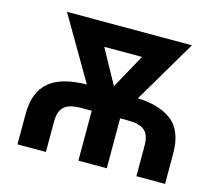

<svg xmlns="http://www.w3.org/2000/svg" viewBox="-101 -836 1098 964"><g transform="rotate(15 448.5 -353.5)"><path d="M329.9 -380.3H567.9Q693.6 -380.3 763 -329.3Q832.4 -278.3 832.4 -158.8V0H683.3V-158.8Q683.3 -196.3 671.7 -218.2Q660.1 -240.1 635.2 -249.8Q610.2 -259.5 567.9 -259.5H329.9Q291.2 -259.5 266.1 -251.2Q240.9 -242.9 226.9 -221Q212.9 -199.1 212.9 -158.8V0H65.2V-158.8Q65.2 -272.6 130 -326.4Q194.8 -380.3 329.9 -380.3ZM381.7 -281.6 133 -707H782.5L529.3 -278.3V0H381.7ZM457.3 -407.3 555.6 -585.8H359.4Z"/></g></svg>

Font: WEMIX Pretendard Variable
Style: Regular
Weight: 400
Designer: Base glyphs from Inter by Rasmus Andersson; Hangeul glyphs from Noto Sans CJK(Source Han Sans) by Jang Soo-young and Kan
Foundry: Kil Hyung-jin
Version: Version 1.000;Glyphs 3.2 (3208)